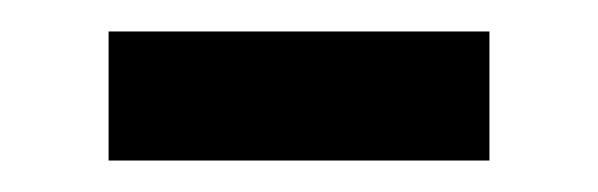

<svg xmlns="http://www.w3.org/2000/svg" viewBox="-20 -358 380 122"><path d="M49 -338H291V-256H49Z"/></svg>

Font: hexlsinhala05
Style: Book
Weight: 400
Designer: Jelle Bosma - Monotype Design Team
Foundry: Monotype Imaging Inc.
Version: Version 2.003